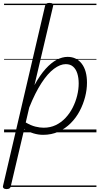

<svg xmlns="http://www.w3.org/2000/svg" viewBox="-28 -910 683 1320"><path d="M16 390Q3 390 -3.5 383.5Q-10 377 -7 367L282 -870Q285 -881 291.5 -885.5Q298 -890 312 -890Q327 -890 333.5 -884.5Q340 -879 337 -868L209 -325Q247 -394 285.5 -436.5Q324 -479 362 -499Q400 -519 437 -519Q498 -519 534 -472Q570 -425 570 -341Q570 -293 557 -243Q544 -193 519.5 -146.5Q495 -100 458 -63Q421 -26 373.5 -4.5Q326 17 268 17Q236 17 202.5 7Q169 -3 139 -24L46 371Q44 381 37 385.5Q30 390 16 390ZM149 -68Q185 -47 215.5 -39.5Q246 -32 272 -32Q318 -32 355.5 -50Q393 -68 422.5 -99.5Q452 -131 472 -170.5Q492 -210 502.5 -253Q513 -296 513 -336Q513 -375 503.5 -405Q494 -435 474.5 -452Q455 -469 424 -469Q386 -469 343 -437Q300 -405 257 -339Q214 -273 173 -171ZM0 365H635V375H0ZM0 -20H635V0H0ZM0 -505H635V-500H0ZM0 -885H635V-875H0Z"/></svg>

Font: Playwrite AT Guides
Style: Italic
Weight: 400
Italic angle: -13.0072°
Designer: Veronika Burian, José Scaglione
Foundry: TypeTogether
Version: Version 1.002